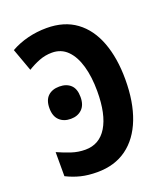

<svg xmlns="http://www.w3.org/2000/svg" viewBox="-135 -818 799 922"><g transform="rotate(-20 264.5 -357.0)"><path d="M204 10Q158 10 121 1Q84 -8 48 -26V-149Q84 -133 117.5 -122Q151 -111 187 -111Q259 -111 297.5 -174.5Q336 -238 336 -356Q336 -429 320 -485Q304 -541 272.5 -572.5Q241 -604 194 -604Q160 -604 129 -592Q98 -580 69 -562L27 -678Q68 -701 114.5 -712.5Q161 -724 210 -724Q300 -724 360.5 -679.5Q421 -635 451.5 -553.5Q482 -472 482 -363Q482 -248 449.5 -164Q417 -80 355 -35Q293 10 204 10ZM92 -357Q92 -398 113.5 -418.5Q135 -439 172 -439Q208 -439 229.5 -419Q251 -399 251 -357Q251 -316 229 -295Q207 -274 172 -274Q136 -274 114 -295Q92 -316 92 -357Z"/></g></svg>

Font: Noto Sans Condensed
Style: Bold
Weight: 700
Width: 3
Designer: Monotype Design Team
Foundry: Monotype Imaging Inc.
Version: Version 2.013; ttfautohint (v1.8.4.7-5d5b)